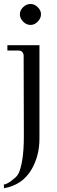

<svg xmlns="http://www.w3.org/2000/svg" viewBox="-31 -689 293 985"><path d="M179.4 -616Q179.4 -595.4 162.9 -578.3Q146.3 -561.1 125.7 -561.1Q104 -561.1 87.4 -578.3Q70.9 -595.4 70.9 -616Q70.9 -635.4 87.4 -652Q104 -668.6 125.7 -668.6Q146.3 -668.6 162.9 -652Q179.4 -635.4 179.4 -616ZM171.4 20.6Q171.4 67.4 161.1 106.3Q150.9 145.1 131.4 179.4Q106.3 221.7 70.9 245.1Q35.4 268.6 -10.3 276.6L-11.4 257.1Q-3.4 259.4 24 241.1Q37.7 230.9 48 221.7Q58.3 212.6 64 201.1Q75.4 178.3 83.4 130.3Q91.4 82.3 91.4 9.1L90.3 -408Q84.6 -429.7 65.1 -429.7H6.9V-457.1H171.4Z"/></svg>

Font: t
Style: Regular
Weight: 400
Designer: Takis Katsoulidis and George D. Matthiopoulos
Foundry: Takis Katsoulidis and George D. Matthiopoulos
Version: Version 1.0 ; ttfautohint (v1.8.1)